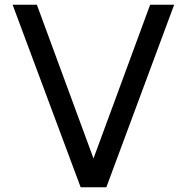

<svg xmlns="http://www.w3.org/2000/svg" viewBox="-20 -778 786 807"><path d="M712 -758 427 9H319L33 -758H135L373 -112L611 -758Z"/></svg>

Font: Biryani
Style: Regular
Weight: 400
Designer: Dan Reynolds and Mathieu Réguer
Foundry: Dan Reynolds and Mathieu Réguer
Version: Version 1.004; ttfautohint (v1.1) -l 5 -r 5 -G 72 -x 0 -D la